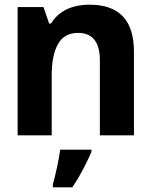

<svg xmlns="http://www.w3.org/2000/svg" viewBox="-20 -576 640 817"><path d="M200 0V-257Q200 -340 226.5 -388Q253 -436 312 -436Q405 -436 405 -319V0H550V-356Q550 -556 362 -556Q247 -556 197 -476H189L165 -546H55V0ZM288 221Q314 182 334.5 142.5Q355 103 369 71V61H236Q232 93 222.5 136.5Q213 180 205 208V221Z"/></svg>

Font: Noto Sans Mono UI
Style: Bold
Weight: 700
Designer: Monotype Design team
Foundry: Monotype Imaging Inc.
Version: 1.000